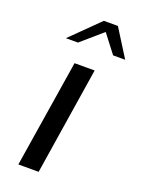

<svg xmlns="http://www.w3.org/2000/svg" viewBox="-146 -833 658 898"><g transform="rotate(20 183.0 -384.0)"><path d="M64 0 149 -535H249L165 0ZM71 -631 210 -768H280L366 -631H306L236 -722L131 -631Z"/></g></svg>

Font: Exo Thin Medium
Style: Italic
Weight: 500
Italic angle: -9°
Version: Version 2.000